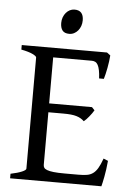

<svg xmlns="http://www.w3.org/2000/svg" viewBox="-56 -841 607 883"><g transform="rotate(5 248.0 -399.5)"><path d="M465.8 -119.1Q461.9 -77.1 455.8 -45.7Q449.7 -14.2 445.8 0H24.4V-21Q57.6 -27.8 76.4 -35.9Q95.2 -43.9 95.2 -50.8V-564Q95.2 -569.8 77.4 -578.6Q59.6 -587.4 24.4 -594.2V-615.2H418L434.1 -603Q433.1 -590.3 431.2 -575.2Q429.2 -560.1 426.3 -544.9Q423.3 -529.8 420.2 -516.1Q417 -502.4 414.1 -493.2H392.1Q391.1 -515.6 387.9 -530.8Q384.8 -545.9 379.9 -554.9Q375 -564 367.9 -567.6Q360.8 -571.3 352.1 -571.3H173.3V-358.9H371.1L383.8 -345.2Q379.9 -338.4 374.3 -330.6Q368.7 -322.8 362.5 -315.2Q356.4 -307.6 350.3 -301.3Q344.2 -294.9 338.9 -291Q331.5 -298.3 323 -303.2Q314.5 -308.1 303.5 -311.5Q292.5 -314.9 277.6 -316.4Q262.7 -317.9 242.2 -317.9H173.3V-75.2Q173.3 -67.9 176.8 -62.3Q180.2 -56.6 190.9 -52.5Q201.7 -48.3 221.2 -46.1Q240.7 -43.9 272.9 -43.9H335.9Q358.4 -43.9 374.3 -46.4Q390.1 -48.8 402.3 -57.4Q414.6 -65.9 424.6 -82.5Q434.6 -99.1 444.8 -127.9ZM293.9 -752.4Q293.9 -738.8 289.6 -726.6Q285.2 -714.4 277.6 -705.3Q270 -696.3 259.8 -690.9Q249.5 -685.5 237.3 -685.5Q215.3 -685.5 205.8 -697.8Q196.3 -710 196.3 -732.4Q196.3 -746.1 200.7 -758.3Q205.1 -770.5 212.9 -779.5Q220.7 -788.6 230.7 -793.7Q240.7 -798.8 252.4 -798.8Q293.9 -798.8 293.9 -752.4Z"/></g></svg>

Font: Gentium Basic
Style: Regular
Weight: 400
Designer: J. Victor Gaultney and Annie Olsen
Foundry: SIL International
Version: Version 1.100